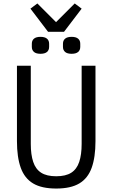

<svg xmlns="http://www.w3.org/2000/svg" viewBox="-20 -1078 651 1110"><path d="M78 -698H158V-246Q158 -184 172 -142Q186 -100 218 -79.5Q250 -59 305 -59Q360 -59 392 -79.5Q424 -100 438 -142Q452 -184 452 -246V-698H532V-262Q532 -169 510 -108Q488 -47 438.5 -17.5Q389 12 305 12Q221 12 171.5 -17.5Q122 -47 100 -108Q78 -169 78 -262ZM350 -894H258L156 -1028L196 -1058L304 -950L412 -1058L452 -1028ZM214 -767Q189 -767 176.5 -777.5Q164 -788 164 -807V-825Q164 -844 176.5 -854.5Q189 -865 214 -865Q239 -865 251.5 -854.5Q264 -844 264 -825V-807Q264 -788 251.5 -777.5Q239 -767 214 -767ZM394 -767Q369 -767 356.5 -777.5Q344 -788 344 -807V-825Q344 -844 356.5 -854.5Q369 -865 394 -865Q419 -865 431.5 -854.5Q444 -844 444 -825V-807Q444 -788 431.5 -777.5Q419 -767 394 -767Z"/></svg>

Font: IBM Plex Sans Condensed
Style: Regular
Weight: 400
Width: 3
Designer: Mike Abbink, Paul van der Laan, Pieter van Rosmalen
Foundry: Bold Monday
Version: Version 3.201